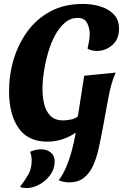

<svg xmlns="http://www.w3.org/2000/svg" viewBox="-20 -700 629 976"><path d="M221 20Q122 20 74 -49.5Q26 -119 26 -236Q26 -321 50 -400Q74 -479 121 -542.5Q168 -606 238 -643Q308 -680 400 -680Q449 -680 491 -667Q533 -654 559 -626.5Q585 -599 585 -554Q585 -501 551 -471Q517 -441 472 -441Q460 -441 447 -444Q434 -447 425 -453Q429 -469 432.5 -489Q436 -509 436 -529Q436 -557 423 -583Q410 -609 374 -609Q339 -609 310.5 -585Q282 -561 260.5 -521.5Q239 -482 225 -434Q211 -386 203.5 -337Q196 -288 196 -247Q196 -208 204.5 -171.5Q213 -135 236 -111.5Q259 -88 302 -88Q319 -88 341 -92.5Q363 -97 376 -109L408 -315L568 -331Q545 -279 532 -208.5Q519 -138 502 -46Q492 8 481 57Q470 106 452 144.5Q434 183 405 205Q376 227 332 227Q303 227 278 216Q296 195 313 157Q330 119 343.5 71Q357 23 365 -26Q336 -5 298.5 7.5Q261 20 221 20ZM115 256Q106 256 96.5 254.5Q87 253 82 249Q107 217 124 187Q141 157 141 116Q141 91 133 72Q141 67 157.5 63Q174 59 188 59Q219 59 238.5 75.5Q258 92 258 121Q258 159 235 190Q212 221 179 238.5Q146 256 115 256Z"/></svg>

Font: Sansita Swashed SemiBold
Style: Regular
Weight: 600
Designer: Pablo Cosgaya
Foundry: Omnibus-Type
Version: Version 1.003; ttfautohint (v1.8.3)